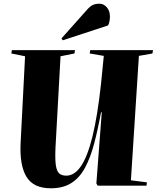

<svg xmlns="http://www.w3.org/2000/svg" viewBox="-20 -1000 849 1034"><path d="M685 -29 771 -18 769 0H506L499 -12L528 -395H524Q507 -302 487 -226.5Q467 -151 438 -97Q409 -43 364.5 -14.5Q320 14 254 14Q160 14 122.5 -48Q85 -110 91 -230L115 -697L41 -712L44 -730H384L381 -712L306 -697L279 -208Q276 -145 280.5 -112Q285 -79 298.5 -66.5Q312 -54 337 -54Q381 -54 416 -105Q451 -156 478 -265Q505 -374 524 -548L539 -699L463 -712L466 -730H804L801 -712L728 -699ZM450 -949Q466 -967 480.5 -973.5Q495 -980 516 -980Q538 -980 555 -961Q572 -942 572 -911Q572 -901 570 -887.5Q568 -874 562 -863L318 -783L311 -793Z"/></svg>

Font: Literata 72pt ExtraBold
Style: Italic
Weight: 800
Italic angle: -2°
Designer: Latin by Veronika Burian and Jose Scaglione. Greek by Irene Vlachou. Cyrillic by Vera Evstafieva
Foundry: TypeTogether
Version: Version 3.002